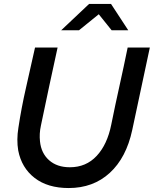

<svg xmlns="http://www.w3.org/2000/svg" viewBox="-20 -940 777 970"><path d="M63 0ZM648 -283Q618 -143 534.5 -66.5Q451 10 327 10Q221 10 155 -41Q89 -92 72 -180Q63 -234 73 -295Q88 -395 111.5 -497.5Q135 -600 157 -700H271Q249 -601 228.5 -504Q208 -407 187 -307Q182 -284 181 -264.5Q180 -245 182 -226Q188 -166 228 -130.5Q268 -95 333 -95Q415 -95 468.5 -152.5Q522 -210 542 -310Q562 -409 583.5 -505.5Q605 -602 625 -700H737Q715 -595 692.5 -491.5Q670 -388 648 -283ZM544 -787 479 -868 379 -787H289L430 -920H541L628 -787Z"/></svg>

Font: Rosa Sans Medium
Style: Italic
Weight: 500
Italic angle: -12°
Designer: Pentagram / MCKL
Foundry: Pentagram / MCKL
Version: Version 1.005;September 16, 2019;FontCreator 11.5.0.2425 64-